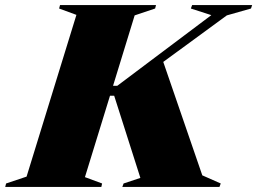

<svg xmlns="http://www.w3.org/2000/svg" viewBox="-76 -735 1011 755"><path d="M224.5 -676.5 156.5 -701.5 160 -715H537.5L534 -701.5L453.5 -674.5L368.5 -397.5H385L755 -675.5L674.5 -701.5L679.5 -715H915.5L911 -701.5L816 -674.5L566 -491.5L719.5 -45.5L792 -13.5L787 0H405L410 -13.5L476 -35.5L373 -358.5H356.5L258 -38.5L325.5 -13.5L322.5 0H-55.5L-52 -13.5L28.5 -40.5Z"/></svg>

Font: Newsreader 72pt ExtraBold
Style: Italic
Weight: 800
Italic angle: -17°
Designer: Hugues Gentile
Foundry: Production Type
Version: Version 1.003; ttfautohint (v1.8.3)